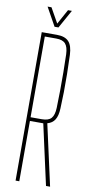

<svg xmlns="http://www.w3.org/2000/svg" viewBox="-103 -979 479 1019"><g transform="rotate(10 137.0 -469.5)"><path d="M60 0V-800H142Q185.5 -800 205.8 -778.2Q226 -756.5 228 -707Q230 -653 230.8 -602.8Q231.5 -552.5 230.8 -506.2Q230 -460 228 -418Q226.5 -379 213.2 -357.5Q200 -336 173 -329L246 0H224L152 -325H80V0ZM80 -345H141Q176.5 -345 191.5 -362Q206.5 -379 208 -418Q209.5 -466 210 -514.2Q210.5 -562.5 210 -610.8Q209.5 -659 208 -707Q206.5 -746 191.5 -763Q176.5 -780 142 -780H80ZM122 -840 67 -939H88L133 -859L177 -939H198L143 -840Z"/></g></svg>

Font: Big Shoulders Display Thin Thin
Style: Regular
Weight: 250
Version: Version 2.002